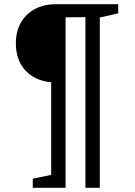

<svg xmlns="http://www.w3.org/2000/svg" viewBox="-20 -718 639 908"><path d="M135 170V127L222 109V-329Q146 -336 100.5 -384.5Q55 -433 55 -514Q55 -569 78.5 -610.5Q102 -652 144.5 -675Q187 -698 243 -698H539V-655L452 -635V170H384V-637L290 -636V170Z"/></svg>

Font: Bitter
Style: Regular
Weight: 400
Designer: Sol Matas, and Bitter project Authors
Foundry: Sol Matas
Version: Version 2.001